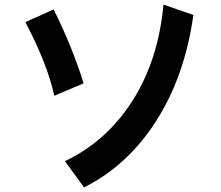

<svg xmlns="http://www.w3.org/2000/svg" viewBox="-20 -691 960 834"><path d="M262 9Q443 -77 555.5 -253.5Q668 -430 690 -671L820 -626Q783 -361 659 -166.5Q535 28 345 123ZM280 -302Q268 -297 252 -290.5Q236 -284 216 -275Q184 -418 90 -595L213 -650Q296 -483 343 -329Z"/></svg>

Font: BM Euljiro oraeorae
Style: Regular
Weight: 400
Designer: Bongjin Kim; Bomjun Kim; Myungsoo Han; Hyesun Chae; Mikyoung Jeong; Wujin Sim; Minjae Kang; Suwha Jang;
Foundry: Sandoll Inc.
Version: Version 1.000;hotconv 1.0.109;makeexe 2.5.65596